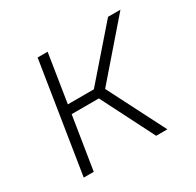

<svg xmlns="http://www.w3.org/2000/svg" viewBox="-125 -690 849 831"><g transform="rotate(-30 300.0 -275.0)"><path d="M69 0 156 -550H206L168 -309H298L508 -550H570L341 -286L487 0H431L297 -264H161L119 0Z"/></g></svg>

Font: JetBrains Mono NL Thin
Style: Italic
Weight: 100
Italic angle: -9°
Monospace: yes
Designer: Philipp Nurullin, Konstantin Bulenkov
Foundry: JetBrains
Version: Version 2.305; ttfautohint (v1.8.4.7-5d5b)